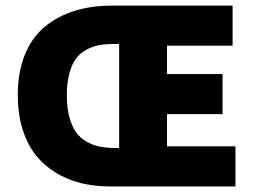

<svg xmlns="http://www.w3.org/2000/svg" viewBox="-20 -670 920 690"><path d="M43.9 -328.1Q43.9 -412.1 70.1 -475.1Q96.2 -538.1 143.1 -575.7Q189.9 -613.3 250.2 -631.6Q310.5 -649.9 383.8 -649.9H815.9V-505.9H580.1V-403.8H779.8V-259.8H580.1V-144H826.2V0H374Q318.8 0 270.5 -12Q222.2 -23.9 180.2 -49.6Q138.2 -75.2 108.2 -113Q78.1 -150.9 61 -205.8Q43.9 -260.7 43.9 -328.1ZM394 -138.2H408.2V-512.2H394Q362.8 -512.2 338.4 -508.1Q314 -503.9 291 -491.7Q268.1 -479.5 253.2 -459.5Q238.3 -439.5 229.2 -406.2Q220.2 -373 220.2 -328.1Q220.2 -283.2 229.2 -249.5Q238.3 -215.8 253.4 -194.8Q268.6 -173.8 291.3 -160.9Q314 -147.9 338.6 -143.1Q363.3 -138.2 394 -138.2Z"/></svg>

Font: Source Sans Pro Black
Style: Regular
Weight: 900
Designer: Paul D. Hunt
Foundry: Adobe Systems Incorporated
Version: Version 2.020;PS 2.0;hotconv 1.0.86;makeotf.lib2.5.63406